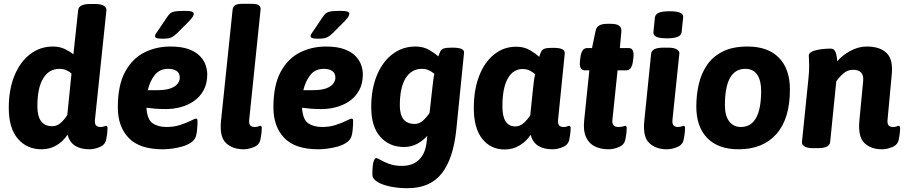

<svg xmlns="http://www.w3.org/2000/svg" viewBox="-20 -775 4759 1007"><path d="M198 8Q121 8 73.5 -47.5Q26 -103 26 -209Q26 -305 55.5 -377.5Q85 -450 137.5 -490.5Q190 -531 258 -531Q293 -531 320.5 -517.5Q348 -504 365 -490L390 -722Q393 -754 453 -754H481Q511 -754 525.5 -744Q540 -734 538 -720L478 -147Q476 -126 483.5 -117.5Q491 -109 507 -109Q518 -109 525.5 -112Q533 -115 536 -115Q544 -115 544 -103Q544 -99 543 -84.5Q542 -70 537 -44Q532 -16 503.5 -4Q475 8 449 8Q403 8 374 -10.5Q345 -29 334 -69Q313 -35 277.5 -13.5Q242 8 198 8ZM254 -113Q279 -113 298.5 -130.5Q318 -148 333 -172L355 -390Q343 -400 327.5 -407Q312 -414 292 -414Q237 -414 206.5 -364Q176 -314 176 -218Q176 -113 254 -113Z M833 -572Q810 -572 801.5 -575.5Q793 -579 793 -585Q793 -592 797.5 -598.5Q802 -605 809 -615L854 -682Q863 -695 870 -702.5Q877 -710 893.5 -714Q910 -718 945 -718Q974 -718 985 -714.5Q996 -711 996 -703Q996 -693 986.5 -681Q977 -669 963 -655L910 -602Q894 -586 879 -579Q864 -572 833 -572ZM873 -531Q934 -531 972.5 -516Q1011 -501 1031.5 -478Q1052 -455 1059.5 -430.5Q1067 -406 1067 -386Q1067 -336 1047.5 -301Q1028 -266 996.5 -244.5Q965 -223 927 -213Q889 -203 852 -203Q819 -203 794 -205Q769 -207 748 -210Q752 -148 780.5 -128.5Q809 -109 853 -109Q893 -109 926 -120Q959 -131 981 -142Q1003 -153 1008 -153Q1011 -153 1013.5 -151Q1016 -149 1016 -139Q1016 -121 1014 -97.5Q1012 -74 1008 -62Q1002 -41 982 -27.5Q962 -14 935.5 -6.5Q909 1 882 4.5Q855 8 834 8Q712 8 655 -51.5Q598 -111 598 -212Q598 -328 636 -398Q674 -468 736.5 -499.5Q799 -531 873 -531ZM863 -414Q817 -414 791.5 -381.5Q766 -349 755 -302H803Q850 -302 876 -312Q902 -322 912.5 -337.5Q923 -353 923 -367Q923 -392 906 -403Q889 -414 863 -414Z M1258 8Q1200 8 1165.5 -24.5Q1131 -57 1139 -139L1200 -725Q1202 -740 1213 -747.5Q1224 -755 1252 -755H1300Q1327 -755 1337 -747.5Q1347 -740 1347 -728L1287 -147Q1285 -126 1292.5 -117.5Q1300 -109 1316 -109Q1327 -109 1334.5 -112Q1342 -115 1345 -115Q1353 -115 1353 -103Q1353 -99 1352 -84.5Q1351 -70 1346 -44Q1341 -16 1312.5 -4Q1284 8 1258 8Z M1649 -572Q1626 -572 1617.5 -575.5Q1609 -579 1609 -585Q1609 -592 1613.5 -598.5Q1618 -605 1625 -615L1670 -682Q1679 -695 1686 -702.5Q1693 -710 1709.5 -714Q1726 -718 1761 -718Q1790 -718 1801 -714.5Q1812 -711 1812 -703Q1812 -693 1802.5 -681Q1793 -669 1779 -655L1726 -602Q1710 -586 1695 -579Q1680 -572 1649 -572ZM1689 -531Q1750 -531 1788.5 -516Q1827 -501 1847.5 -478Q1868 -455 1875.5 -430.5Q1883 -406 1883 -386Q1883 -336 1863.5 -301Q1844 -266 1812.5 -244.5Q1781 -223 1743 -213Q1705 -203 1668 -203Q1635 -203 1610 -205Q1585 -207 1564 -210Q1568 -148 1596.5 -128.5Q1625 -109 1669 -109Q1709 -109 1742 -120Q1775 -131 1797 -142Q1819 -153 1824 -153Q1827 -153 1829.5 -151Q1832 -149 1832 -139Q1832 -121 1830 -97.5Q1828 -74 1824 -62Q1818 -41 1798 -27.5Q1778 -14 1751.5 -6.5Q1725 1 1698 4.5Q1671 8 1650 8Q1528 8 1471 -51.5Q1414 -111 1414 -212Q1414 -328 1452 -398Q1490 -468 1552.5 -499.5Q1615 -531 1689 -531ZM1679 -414Q1633 -414 1607.5 -381.5Q1582 -349 1571 -302H1619Q1666 -302 1692 -312Q1718 -322 1728.5 -337.5Q1739 -353 1739 -367Q1739 -392 1722 -403Q1705 -414 1679 -414Z M2118 212Q2067 212 2025 203Q1983 194 1958 178Q1933 162 1933 141Q1933 90 1939.5 72Q1946 54 1953 54Q1959 54 1976 64Q1993 74 2021 84.5Q2049 95 2088 95Q2146 95 2179 61.5Q2212 28 2218 -33L2221 -63Q2200 -38 2168.5 -21Q2137 -4 2099 -4Q2022 -4 1974.5 -57.5Q1927 -111 1927 -213Q1927 -308 1956.5 -379.5Q1986 -451 2038.5 -491Q2091 -531 2159 -531Q2201 -531 2232 -512.5Q2263 -494 2279 -479Q2285 -497 2290 -506.5Q2295 -516 2307 -520.5Q2319 -525 2344 -525H2356Q2414 -525 2414 -500L2373 -93Q2357 59 2296 135.5Q2235 212 2118 212ZM2155 -125Q2179 -125 2198.5 -142.5Q2218 -160 2233 -183L2246 -300Q2249 -325 2251.5 -347Q2254 -369 2258 -388Q2245 -399 2229 -406.5Q2213 -414 2193 -414Q2138 -414 2107.5 -365Q2077 -316 2077 -222Q2077 -125 2155 -125Z M2627 9Q2554 9 2509.5 -46.5Q2465 -102 2465 -208Q2465 -304 2493 -376.5Q2521 -449 2571.5 -489.5Q2622 -530 2687 -530Q2730 -530 2761 -511Q2792 -492 2808 -477Q2814 -495 2819 -505Q2824 -515 2836 -519.5Q2848 -524 2873 -524H2885Q2945 -524 2942 -494L2907 -147Q2905 -126 2912.5 -117.5Q2920 -109 2936 -109Q2947 -109 2954.5 -112Q2962 -115 2965 -115Q2973 -115 2973 -103Q2973 -99 2972 -84.5Q2971 -70 2966 -44Q2961 -16 2932.5 -4Q2904 8 2878 8Q2832 8 2803 -10Q2774 -28 2763 -68Q2742 -35 2706.5 -13Q2671 9 2627 9ZM2683 -112Q2707 -112 2726.5 -129.5Q2746 -147 2761 -170L2775 -305Q2778 -336 2780.5 -353Q2783 -370 2787 -386Q2774 -397 2758 -405Q2742 -413 2721 -413Q2671 -413 2643 -363Q2615 -313 2615 -217Q2615 -112 2683 -112Z M3172 8Q3132 8 3101 -6.5Q3070 -21 3054 -55Q3038 -89 3044 -145L3071 -406H3048Q3016 -406 3022 -456L3024 -473Q3030 -523 3060 -523H3085L3104 -614Q3111 -650 3163 -650H3185Q3242 -650 3239 -611L3231 -523H3277Q3308 -523 3302 -473L3300 -456Q3294 -406 3265 -406H3219L3192 -147Q3188 -109 3223 -109Q3239 -109 3247.5 -112Q3256 -115 3259 -115Q3267 -115 3267 -103Q3267 -99 3266 -84.5Q3265 -70 3260 -44Q3255 -16 3226.5 -4Q3198 8 3172 8Z M3478 -574Q3439 -574 3422.5 -582Q3406 -590 3407 -606L3415 -684Q3417 -700 3435 -708Q3453 -716 3493 -716Q3531 -716 3548 -708Q3565 -700 3563 -684L3555 -606Q3552 -574 3478 -574ZM3478 8Q3420 8 3385.5 -24.5Q3351 -57 3359 -139L3395 -493Q3398 -525 3458 -525H3486Q3516 -525 3530.5 -515.5Q3545 -506 3543 -494L3507 -147Q3505 -126 3512.5 -117.5Q3520 -109 3536 -109Q3547 -109 3554.5 -112Q3562 -115 3565 -115Q3573 -115 3573 -103Q3573 -99 3572 -84.5Q3571 -70 3566 -44Q3561 -16 3532.5 -4Q3504 8 3478 8Z M3854 8Q3747 8 3689.5 -51Q3632 -110 3632 -216Q3632 -277 3645 -333.5Q3658 -390 3688.5 -434.5Q3719 -479 3771 -505Q3823 -531 3901 -531Q4008 -531 4065.5 -472Q4123 -413 4123 -306Q4123 -152 4052 -72Q3981 8 3854 8ZM3866 -109Q3972 -109 3972 -299Q3972 -354 3951 -384Q3930 -414 3889 -414Q3782 -414 3782 -223Q3782 -169 3804 -139Q3826 -109 3866 -109Z M4606 8Q4548 8 4514 -24.5Q4480 -57 4487 -139L4507 -349Q4513 -409 4454 -409Q4425 -409 4402.5 -389Q4380 -369 4366 -348L4334 -30Q4331 2 4271 2H4243Q4213 2 4199 -7.5Q4185 -17 4186 -29L4220 -362Q4222 -379 4223 -398.5Q4224 -418 4224 -428Q4224 -446 4223 -459.5Q4222 -473 4222 -484Q4222 -501 4255.5 -510.5Q4289 -520 4338 -520Q4356 -520 4363 -499.5Q4370 -479 4371 -453Q4395 -483 4438 -507Q4481 -531 4527 -531Q4594 -531 4629.5 -497.5Q4665 -464 4657 -384L4635 -147Q4633 -126 4640.5 -117.5Q4648 -109 4664 -109Q4675 -109 4682.5 -112Q4690 -115 4693 -115Q4701 -115 4701 -103Q4701 -99 4700 -84.5Q4699 -70 4694 -44Q4689 -16 4660.5 -4Q4632 8 4606 8Z"/></svg>

Font: Asap
Style: Bold Italic
Weight: 700
Italic angle: -6°
Designer: Pablo Cosgaya
Foundry: Omnibus-Type
Version: Version 3.001; ttfautohint (v1.8.3)